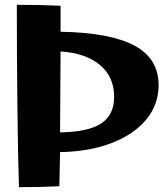

<svg xmlns="http://www.w3.org/2000/svg" viewBox="-20 -777 700 799"><path d="M50 -757Q150 -757 232 -753V-645Q440 -641 540 -587Q640 -533 640 -423Q640 -342 589 -280Q538 -218 445 -182Q352 -146 230 -144L227 -2Q144 2 59 2Q55 -105 52.5 -326.5Q50 -548 50 -757ZM455 -374Q455 -457 396 -506.5Q337 -556 232 -563L230 -226Q348 -228 401.5 -263.5Q455 -299 455 -374Z"/></svg>

Font: Otomanopee One
Style: Regular
Weight: 400
Designer: Das Ende der Wildnis
Foundry: Gutenberg Labo
Version: Version 3.005